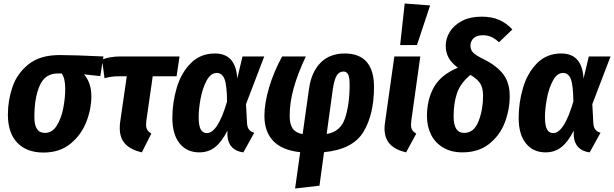

<svg xmlns="http://www.w3.org/2000/svg" viewBox="-20 -853 3502 1095"><path d="M25 -199Q25 -281 51.5 -358Q78 -435 143.5 -487Q209 -539 320 -539Q402 -539 570 -531L552 -419L459 -429Q477 -410 489 -378Q501 -346 501 -304Q501 -231 472 -157Q443 -83 381.5 -33Q320 17 228 17Q132 17 78.5 -39Q25 -95 25 -199ZM352 -347Q352 -406 332 -434H309Q237 -434 206.5 -365Q176 -296 176 -186Q176 -139 191 -117Q206 -95 236 -95Q278 -95 304 -137Q330 -179 341 -237Q352 -295 352 -347Z M815 -167Q813 -149 813 -143Q813 -124 820 -112.5Q827 -101 843 -91L789 16Q727 2 695 -31.5Q663 -65 663 -122Q663 -143 665 -155L703 -418H658Q615 -418 576 -407L562 -513Q606 -531 666 -531H1004L987 -418H851Z M1333 -405 1363 -531H1487L1383 -259L1389 -148Q1391 -125 1401 -113Q1411 -101 1430 -96L1368 16Q1327 11 1303.5 -13Q1280 -37 1277 -79V-108Q1246 -46 1208 -15Q1170 16 1116 16Q1046 16 1004.5 -35Q963 -86 963 -181Q963 -268 988 -352.5Q1013 -437 1068 -492.5Q1123 -548 1206 -548Q1325 -548 1333 -405ZM1113 -185Q1113 -137 1124.5 -115.5Q1136 -94 1160 -94Q1222 -94 1275 -274Q1274 -367 1260.5 -402Q1247 -437 1216 -437Q1182 -437 1158.5 -393.5Q1135 -350 1124 -290.5Q1113 -231 1113 -185Z M2113 -357Q2113 -200 2052.5 -100.5Q1992 -1 1828 15L1802 206L1663 222L1692 15Q1589 4 1538.5 -49Q1488 -102 1488 -192Q1488 -264 1514.5 -353.5Q1541 -443 1589 -531H1724Q1677 -431 1654.5 -349Q1632 -267 1632 -193Q1632 -144 1649.5 -119.5Q1667 -95 1706 -88L1742 -344Q1755 -441 1807.5 -494.5Q1860 -548 1946 -548Q2029 -548 2071 -500Q2113 -452 2113 -357ZM1878 -344 1843 -89Q1922 -101 1948 -179.5Q1974 -258 1974 -369Q1974 -412 1965.5 -428.5Q1957 -445 1939 -445Q1915 -445 1901 -423.5Q1887 -402 1878 -344Z M2326 -167Q2324 -147 2324 -142Q2324 -123 2331 -111.5Q2338 -100 2354 -91L2296 16Q2235 2 2204 -31Q2173 -64 2173 -121Q2173 -137 2176 -155L2229 -531H2377ZM2288 -833 2433 -822 2358 -596H2262Z M2902 -685 2826 -612Q2803 -633 2781.5 -642.5Q2760 -652 2734 -652Q2699 -652 2681 -635Q2663 -618 2663 -592Q2663 -569 2678.5 -553Q2694 -537 2739 -515Q2815 -477 2851 -428.5Q2887 -380 2887 -305Q2887 -228 2859 -154.5Q2831 -81 2770 -32.5Q2709 16 2617 16Q2554 16 2508 -11Q2462 -38 2438.5 -85Q2415 -132 2415 -191Q2415 -285 2454.5 -355.5Q2494 -426 2591 -467Q2553 -496 2537.5 -525.5Q2522 -555 2522 -592Q2522 -633 2545 -671Q2568 -709 2614.5 -733.5Q2661 -758 2727 -758Q2786 -758 2828 -739Q2870 -720 2902 -685ZM2567 -189Q2567 -95 2627 -95Q2683 -95 2709 -161Q2735 -227 2735 -307Q2735 -351 2719 -376.5Q2703 -402 2663 -426Q2606 -379 2586.5 -322Q2567 -265 2567 -189Z M3308 -405 3338 -531H3462L3358 -259L3364 -148Q3366 -125 3376 -113Q3386 -101 3405 -96L3343 16Q3302 11 3278.5 -13Q3255 -37 3252 -79V-108Q3221 -46 3183 -15Q3145 16 3091 16Q3021 16 2979.5 -35Q2938 -86 2938 -181Q2938 -268 2963 -352.5Q2988 -437 3043 -492.5Q3098 -548 3181 -548Q3300 -548 3308 -405ZM3088 -185Q3088 -137 3099.5 -115.5Q3111 -94 3135 -94Q3197 -94 3250 -274Q3249 -367 3235.5 -402Q3222 -437 3191 -437Q3157 -437 3133.5 -393.5Q3110 -350 3099 -290.5Q3088 -231 3088 -185Z"/></svg>

Font: Fira Sans Condensed
Style: Bold Italic
Weight: 700
Width: 3
Italic angle: -8°
Designer: Carrois Corporate & Edenspiekermann AG
Foundry: Carrois Corporate GbR & Edenspiekermann AG
Version: Version 4.203